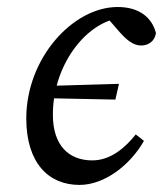

<svg xmlns="http://www.w3.org/2000/svg" viewBox="-20 -507 459 540"><path d="M102 -231 304.5 -226.9 314.6 -271.2 109.1 -265.2 102 -231ZM203.5 13.1C272.5 13.1 344.8 -40.6 384.9 -110.8L361.8 -128.9C334.5 -94.6 293.3 -55.9 239.6 -55.9C173.7 -55.9 128.7 -97.7 128.7 -184.5C128.7 -320.6 217.7 -440.5 314.9 -456.2L272.7 -467.1L317.7 -415.4C335.7 -395.2 354.7 -379 377 -379C395.5 -379 414.8 -389.4 418.7 -413.8C407.6 -457.2 372.2 -487.3 310.9 -487.3C184.8 -487.3 53.9 -343.1 53.9 -174C53.9 -49.2 116.1 13.1 203.5 13.1Z"/></svg>

Font: Source Serif Variable
Style: Italic
Weight: 389
Italic angle: -12°
Designer: Frank Grießhammer
Foundry: Adobe Systems Incorporated
Version: Version 3.001;hotconv 1.0.111;makeotfexe 2.5.65597